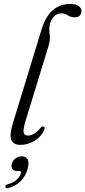

<svg xmlns="http://www.w3.org/2000/svg" viewBox="-20 -740 441 992"><path d="M343 -719.5Q372.5 -719.5 386.8 -708.8Q401 -698 401 -683Q401 -669 392.2 -659.8Q383.5 -650.5 366 -650.5Q346 -650.5 330.8 -660.8Q315.5 -671 294 -671Q273.5 -671 257 -652.5Q240.5 -634 236.5 -608.5Q232.5 -584.5 236.8 -560.8Q241 -537 230.5 -502L113 -118.5Q98.5 -71 102.2 -55.2Q106 -39.5 124 -39.5Q139 -39.5 156.5 -49.5Q174 -59.5 190 -80Q197.5 -88.5 204 -86.5Q215 -83 207.5 -66.5Q193.5 -34.5 159 -13Q124.5 8.5 86 8.5Q48 8.5 38.2 -17.8Q28.5 -44 46.5 -103L194.5 -587Q215.5 -655.5 252.8 -687.5Q290 -719.5 343 -719.5ZM69 143.5Q51 143.5 43.8 132.8Q36.5 122 41 106.5Q45.5 89.5 60.2 78.5Q75 67.5 92.5 67.5Q113 67.5 122.2 82.8Q131.5 98 123 131Q113 170.5 86.5 196.2Q60 222 23 231.5Q8.5 235 7.5 225.5Q7.5 215 20.5 212Q48.5 204.5 66.2 188.2Q84 172 88 155Q91 143.5 80 143.5Z"/></svg>

Font: Fraunces 72pt S050 Light
Style: Italic
Weight: 300
Italic angle: -16°
Version: Version 1.000; ttfautohint (v1.8.3)